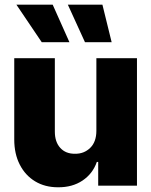

<svg xmlns="http://www.w3.org/2000/svg" viewBox="-20 -795 647 822"><path d="M392.6 -235.4V-545.9H566.4V0H400.4V-101.6H394.5Q377 -51.3 333.3 -22Q289.6 7.3 228.5 6.8Q172.4 6.8 130.4 -18.6Q88.4 -43.9 64.7 -90.1Q41 -136.2 41 -197.8V-545.9H214.8V-231.4Q214.8 -187.5 238 -161.9Q261.2 -136.2 301.3 -136.7Q339.8 -136.2 366.2 -161.9Q392.6 -187.5 392.6 -235.4ZM158.7 -614.3 50.3 -774.9H205.6L277.3 -614.3ZM343.8 -614.3 270.5 -774.9H418.5L458 -614.3Z"/></svg>

Font: Inter Tight ExtraBold
Style: Regular
Weight: 800
Designer: Rasmus Andersson
Foundry: rsms
Version: Version 3.004; ttfautohint (v1.8.4.7-5d5b)